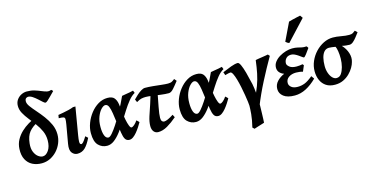

<svg xmlns="http://www.w3.org/2000/svg" viewBox="-92 -1250 3893 1982"><g transform="rotate(-15 1855.0 -259.5)"><path d="M517.1 -669.9Q497.1 -649.9 475.6 -627.7Q454.1 -605.5 436.8 -590.1Q419.4 -574.7 411.1 -574.7Q402.8 -574.7 385.3 -590.6Q367.7 -606.4 345 -627.2Q322.3 -647.9 297.9 -664.1Q273.4 -680.2 251.5 -680.2Q239.3 -680.2 228.3 -671.1Q217.3 -662.1 217.3 -638.7Q217.3 -614.7 240.2 -583.5Q263.2 -552.2 297.1 -513.9Q331.1 -475.6 365 -430.4Q398.9 -385.3 421.9 -334.5Q444.8 -283.7 444.8 -227.5Q444.8 -179.2 426.8 -134.8Q408.7 -90.3 376.5 -55.4Q344.2 -20.5 302.2 -0.2Q260.3 20 212.4 20Q156.7 20 113.5 -2.4Q70.3 -24.9 46.6 -70.1Q22.9 -115.2 26.4 -182.6Q28.8 -235.8 52.5 -279.1Q76.2 -322.3 112.1 -356Q147.9 -389.6 189 -413.8Q230 -438 267.1 -453.1Q271.5 -444.8 278.6 -427.5Q285.6 -410.2 283.7 -404.3Q219.7 -372.6 185.1 -330.3Q150.4 -288.1 142.6 -209.5Q137.2 -157.2 152.1 -120.8Q167 -84.5 191.9 -65.4Q216.8 -46.4 240.7 -46.4Q275.4 -46.4 303.5 -86.9Q331.5 -127.4 331.5 -194.3Q331.5 -248 310.8 -293.9Q290 -339.8 259.3 -380.9Q228.5 -421.9 197.8 -460.4Q167 -499 146.2 -537.1Q125.5 -575.2 125.5 -615.2Q125.5 -652.8 144.5 -680.2Q163.6 -707.5 192.6 -722.2Q221.7 -736.8 251.5 -736.8Q297.9 -736.8 333.7 -725.8Q369.6 -714.8 398.7 -702.1Q427.7 -689.5 452.4 -683.3Q477.1 -677.2 500 -687.5Q502.9 -685.5 508.3 -681.2Q513.7 -676.8 517.1 -669.9Z M741.7 -110.8Q709 -43.5 675.8 -11.7Q642.6 20 594.7 20Q560.1 20 536.6 -9Q513.2 -38.1 524.9 -104L559.6 -302.2Q565.9 -340.3 565.4 -357.7Q564.9 -375 550.5 -379.6Q536.1 -384.3 500.5 -384.3L505.9 -418Q526.4 -421.4 557.4 -427Q588.4 -432.6 619.6 -440.2Q650.9 -447.8 672.4 -457H698.2L648.4 -163.1Q641.1 -118.7 640.9 -98.9Q640.6 -79.1 644.8 -73.5Q648.9 -67.9 654.8 -66.4Q664.1 -63.5 678.2 -78.6Q692.4 -93.8 716.8 -133.8Z M1325.2 -434.1Q1290.5 -415 1257.6 -374.8Q1224.6 -334.5 1192.1 -283.2Q1159.7 -231.9 1126.5 -179Q1093.3 -126 1058.8 -80.8Q1024.4 -35.6 987.8 -7.8Q951.2 20 911.6 20Q857.4 20 819.1 -18.8Q780.8 -57.6 780.8 -148.9Q780.8 -201.7 801.3 -255.9Q821.8 -310.1 857.7 -355.7Q893.6 -401.4 940.2 -429.2Q986.8 -457 1039.1 -457Q1088.9 -457 1110.4 -432.1Q1131.8 -407.2 1138.7 -363.8Q1145.5 -320.3 1150.9 -264.2Q1154.3 -230 1162.1 -191.2Q1169.9 -152.3 1180.4 -125.2Q1190.9 -98.1 1201.7 -98.1Q1214.4 -98.1 1233.4 -114.5Q1252.4 -130.9 1268.6 -155.8Q1274.9 -151.9 1283.4 -142.8Q1292 -133.8 1295.4 -129.9Q1283.2 -108.4 1266.4 -82.5Q1249.5 -56.6 1230.2 -33.2Q1210.9 -9.8 1190.4 5.1Q1169.9 20 1149.9 20Q1119.1 20 1104.7 -3.7Q1090.3 -27.3 1083.3 -74.5Q1076.2 -121.6 1066.9 -191.9Q1060.1 -243.7 1053.2 -289.1Q1046.4 -334.5 1034.2 -362.8Q1022 -391.1 998 -391.1Q979 -391.1 954.3 -365.7Q929.7 -340.3 911.4 -293.9Q893.1 -247.6 893.1 -185.1Q893.1 -127.4 906.5 -93.3Q919.9 -59.1 946.3 -59.1Q961.4 -59.1 986.8 -88.1Q1012.2 -117.2 1042 -162.8Q1071.8 -208.5 1101.3 -260.7Q1130.9 -313 1154.8 -360.1Q1178.7 -407.2 1191.9 -438Q1206.1 -440.9 1229.2 -444.6Q1252.4 -448.2 1275.9 -452.4Q1299.3 -456.5 1314.5 -460.9Q1317.4 -456.1 1320.6 -446.8Q1323.7 -437.5 1325.2 -434.1Z M1776.4 -442.4Q1745.6 -402.3 1718 -371.1Q1690.4 -339.8 1666 -339.8Q1628.9 -339.8 1581.5 -345.9Q1534.2 -352.1 1491.2 -358.2Q1448.2 -364.3 1423.8 -364.3Q1399.4 -364.3 1377.4 -359.4Q1355.5 -354.5 1324.7 -335.9L1311 -367.2Q1328.1 -385.7 1351.3 -406.7Q1374.5 -427.7 1398.2 -442.4Q1421.9 -457 1441.4 -457Q1480 -457 1526.6 -452.4Q1573.2 -447.8 1615.5 -442.9Q1657.7 -438 1683.6 -438Q1711.4 -438 1727.1 -447Q1742.7 -456.1 1755.4 -467.3ZM1660.2 -84.5Q1606.9 -38.6 1556.4 -9.3Q1505.9 20 1457.5 20Q1428.2 20 1410.2 -1.5Q1392.1 -22.9 1392.1 -62Q1392.1 -105.5 1409.9 -161.4Q1427.7 -217.3 1450.4 -282.5Q1473.1 -347.7 1487.8 -418L1562 -415Q1541.5 -309.1 1526.6 -231.2Q1511.7 -153.3 1511.7 -117.7Q1511.7 -93.3 1520.8 -81.5Q1529.8 -69.8 1543.5 -69.8Q1576.7 -69.8 1645 -114.7Z M2274.4 -434.1Q2239.7 -415 2206.8 -374.8Q2173.8 -334.5 2141.4 -283.2Q2108.9 -231.9 2075.7 -179Q2042.5 -126 2008.1 -80.8Q1973.6 -35.6 1937 -7.8Q1900.4 20 1860.8 20Q1806.6 20 1768.3 -18.8Q1730 -57.6 1730 -148.9Q1730 -201.7 1750.5 -255.9Q1771 -310.1 1806.9 -355.7Q1842.8 -401.4 1889.4 -429.2Q1936 -457 1988.3 -457Q2038.1 -457 2059.6 -432.1Q2081.1 -407.2 2087.9 -363.8Q2094.7 -320.3 2100.1 -264.2Q2103.5 -230 2111.3 -191.2Q2119.1 -152.3 2129.6 -125.2Q2140.1 -98.1 2150.9 -98.1Q2163.6 -98.1 2182.6 -114.5Q2201.7 -130.9 2217.8 -155.8Q2224.1 -151.9 2232.7 -142.8Q2241.2 -133.8 2244.6 -129.9Q2232.4 -108.4 2215.6 -82.5Q2198.7 -56.6 2179.4 -33.2Q2160.2 -9.8 2139.6 5.1Q2119.1 20 2099.1 20Q2068.4 20 2054 -3.7Q2039.6 -27.3 2032.5 -74.5Q2025.4 -121.6 2016.1 -191.9Q2009.3 -243.7 2002.4 -289.1Q1995.6 -334.5 1983.4 -362.8Q1971.2 -391.1 1947.3 -391.1Q1928.2 -391.1 1903.6 -365.7Q1878.9 -340.3 1860.6 -293.9Q1842.3 -247.6 1842.3 -185.1Q1842.3 -127.4 1855.7 -93.3Q1869.1 -59.1 1895.5 -59.1Q1910.6 -59.1 1936 -88.1Q1961.4 -117.2 1991.2 -162.8Q2021 -208.5 2050.5 -260.7Q2080.1 -313 2104 -360.1Q2127.9 -407.2 2141.1 -438Q2155.3 -440.9 2178.5 -444.6Q2201.7 -448.2 2225.1 -452.4Q2248.5 -456.5 2263.7 -460.9Q2266.6 -456.1 2269.8 -446.8Q2272.9 -437.5 2274.4 -434.1Z M2772 -442.4Q2707.5 -331.1 2643.8 -207.3Q2580.1 -83.5 2532.7 36.6Q2532.7 36.6 2525.9 22Q2519 7.3 2511.2 -11Q2503.4 -29.3 2500.5 -40Q2540 -114.3 2562.7 -176Q2585.4 -237.8 2598.1 -300Q2610.8 -362.3 2620.1 -438Q2628.9 -440.4 2647.5 -443.4Q2666 -446.3 2687.7 -449.5Q2709.5 -452.6 2728 -455.8Q2746.6 -459 2755.4 -460.9ZM2542.5 -7.8Q2542.5 2.4 2541.7 33Q2541 63.5 2540 100.3Q2539.1 137.2 2537.8 168Q2536.6 198.7 2535.6 209Q2522.5 213.4 2500.2 220.2Q2478 227.1 2456.8 233.6Q2435.5 240.2 2424.8 244.1Q2421.9 241.2 2417 236.1Q2412.1 231 2406.2 226.1Q2425.8 146 2430.7 88.6Q2435.5 31.2 2435.5 0Q2435.5 -10.7 2431.4 -42.7Q2427.2 -74.7 2420.2 -117.9Q2413.1 -161.1 2403.6 -207Q2394 -252.9 2382.6 -292.7Q2371.1 -332.5 2358.6 -357.2Q2346.2 -381.8 2333.5 -381.8Q2326.2 -381.8 2312.5 -378.7Q2298.8 -375.5 2287.6 -372.3Q2276.4 -369.1 2276.4 -369.1L2264.6 -402.8Q2311.5 -423.3 2357.7 -440.2Q2403.8 -457 2431.2 -457Q2445.8 -457 2460.9 -424.3Q2476.1 -391.6 2491.5 -335.2Q2506.8 -278.8 2522.9 -207Q2526.9 -189 2530.5 -160.9Q2534.2 -132.8 2536.9 -102.8Q2539.6 -72.8 2541 -47.1Q2542.5 -21.5 2542.5 -7.8Z M3177.7 -418.5Q3155.8 -386.2 3135.7 -360.8Q3115.7 -335.4 3108.9 -335.4Q3104 -335.4 3091.6 -344.7Q3079.1 -354 3061.8 -366.2Q3044.4 -378.4 3024.9 -387.9Q3005.4 -397.5 2986.8 -397.5Q2950.2 -397.5 2931.2 -375.5Q2912.1 -353.5 2912.1 -323.2Q2912.1 -304.7 2937 -284.7Q2961.9 -264.6 3011.7 -264.6Q3027.3 -264.6 3045.4 -266.6Q3063.5 -268.6 3075.7 -271.5L3086.4 -257.8L3060.1 -195.8Q3044.9 -200.7 3024.2 -203.1Q3003.4 -205.6 2987.8 -205.6Q2940.9 -205.6 2909.2 -183.6Q2877.4 -161.6 2877.4 -123Q2877.4 -97.2 2901.1 -77.9Q2924.8 -58.6 2968.8 -58.6Q3006.8 -58.6 3043 -72.3Q3079.1 -85.9 3130.9 -128.9L3153.3 -97.2Q3097.7 -41.5 3038.1 -10.7Q2978.5 20 2917.5 20Q2838.4 20 2797.9 -11.5Q2757.3 -43 2757.3 -90.8Q2757.3 -137.7 2789.6 -172.1Q2821.8 -206.5 2867.2 -225.1Q2801.3 -250 2801.3 -307.1Q2801.3 -340.8 2822.3 -368.4Q2843.3 -396 2876.2 -415.8Q2909.2 -435.5 2945.6 -446.3Q2981.9 -457 3012.7 -457Q3046.9 -457 3069.8 -451.4Q3092.8 -445.8 3113.8 -441.2Q3134.8 -436.5 3162.1 -439Q3166.5 -437 3170.7 -430.2Q3174.8 -423.3 3177.7 -418.5ZM3201.7 -733.9 3000.5 -518.1Q2981.9 -523.9 2963.4 -541.5L3055.2 -732.4Q3065.9 -735.8 3091.3 -742.2Q3116.7 -748.5 3142.6 -754.4Q3168.5 -760.3 3181.2 -762.7Z M3710 -443.4Q3693.8 -422.4 3675.3 -398.2Q3656.7 -374 3636.7 -356.9Q3616.7 -339.8 3597.2 -339.8Q3584.5 -339.8 3561.5 -342Q3538.6 -344.2 3516.6 -349.6Q3556.6 -306.6 3572.3 -256.1Q3587.9 -205.6 3573.7 -161.1Q3567.4 -135.7 3549.6 -104.7Q3531.7 -73.7 3502.9 -45.2Q3474.1 -16.6 3435.1 1.7Q3396 20 3347.2 20Q3290.5 20 3252.9 -4.6Q3215.3 -29.3 3196.3 -72Q3177.2 -114.7 3177.2 -168Q3177.2 -223.1 3199.7 -274.9Q3222.2 -326.7 3260.7 -367.7Q3299.3 -408.7 3347.7 -432.9Q3396 -457 3447.8 -457Q3487.3 -457 3534.9 -448Q3582.5 -439 3620.6 -439Q3646 -439 3659.7 -447Q3673.3 -455.1 3686 -466.3ZM3460 -137.2Q3471.2 -180.7 3471.7 -225.8Q3472.2 -271 3466.1 -306.4Q3460 -341.8 3451.7 -356.9Q3435.5 -359.9 3413.8 -362.8Q3392.1 -365.7 3382.8 -365.2Q3350.1 -364.7 3330.1 -341.8Q3310.1 -318.8 3300.8 -280.5Q3291.5 -242.2 3291.5 -194.8Q3291.5 -151.4 3304 -116.9Q3316.4 -82.5 3336.4 -62.5Q3356.4 -42.5 3378.9 -42.5Q3411.6 -42.5 3430.4 -69.8Q3449.2 -97.2 3460 -137.2Z"/></g></svg>

Font: Gentium Plus
Style: Bold Italic
Weight: 700
Italic angle: -8°
Designer: Victor Gaultney, Annie Olsen, Iska Routamaa, Becca Hirsbrunner
Foundry: SIL International
Version: Version 6.101